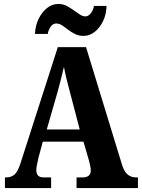

<svg xmlns="http://www.w3.org/2000/svg" viewBox="-20 -953 719 973"><path d="M5 0V-54H13Q36 -54 53 -68Q70 -82 84 -126L273 -714H416L599 -116Q610 -82 627.5 -68Q645 -54 669 -54H679V0H368V-54H402Q417 -54 428.5 -62Q440 -70 440 -89Q440 -101 436.5 -115.5Q433 -130 431 -139L403 -235H197L175 -154Q173 -142 168.5 -123.5Q164 -105 164 -91Q164 -54 200 -54H239V0ZM217 -297H384L335 -484Q326 -517 318 -549.5Q310 -582 304 -614Q297 -583 288.5 -550.5Q280 -518 272 -488ZM403 -771Q380 -771 360.5 -780.5Q341 -790 325 -802.5Q309 -815 294.5 -824.5Q280 -834 265 -834Q248 -834 236.5 -817.5Q225 -801 222 -781H157Q159 -823 175.5 -857Q192 -891 218 -912Q244 -933 276 -933Q299 -933 318 -923Q337 -913 353.5 -901Q370 -889 384.5 -879.5Q399 -870 413 -870Q428 -870 440.5 -886Q453 -902 456 -923H520Q519 -881 502.5 -846.5Q486 -812 460 -791.5Q434 -771 403 -771Z"/></svg>

Font: Noto Serif Thai Condensed ExtraBold
Style: Regular
Weight: 800
Width: 3
Designer: Monotype Design Team
Foundry: Monotype Imaging Inc.
Version: Version 2.002; ttfautohint (v1.8.4.7-5d5b)